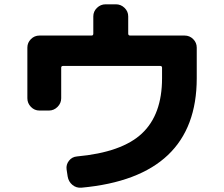

<svg xmlns="http://www.w3.org/2000/svg" viewBox="-20 -828 1040 891"><path d="M163 -315Q140 -315 123.5 -332Q107 -349 107 -372V-607Q107 -630 123.5 -646.5Q140 -663 163 -663H405Q413 -663 413 -672V-752Q413 -775 430 -791.5Q447 -808 470 -808H518Q541 -808 558 -791.5Q575 -775 575 -752V-672Q575 -663 584 -663H837Q860 -663 876.5 -646.5Q893 -630 893 -607V-465Q893 -6 358 43Q334 45 316 30Q298 15 294 -9L289 -42Q286 -64 300 -82Q314 -100 337 -102Q545 -121 638.5 -208.5Q732 -296 732 -465V-514Q732 -522 723 -522H273Q264 -522 264 -514V-372Q264 -349 247 -332Q230 -315 207 -315Z"/></svg>

Font: Rounded Mplus 1c ExtraBold
Style: Regular
Weight: 800
Version: Version 1.059.20150529